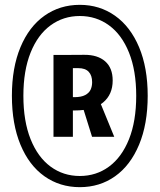

<svg xmlns="http://www.w3.org/2000/svg" viewBox="-20 -762 660 794"><path d="M452.5 -196.2H360.7L315.1 -342.2L389.7 -349.4ZM201.2 -196.2V-534.8H281.4V-196.2ZM361 -422.2Q361 -449.8 346.9 -465Q332.8 -480.2 303.8 -480.2H247.8V-534.8L327.9 -535.3Q383.4 -535.8 414.7 -508.5Q446 -481.1 446 -429.1Q446 -371.2 406.4 -338.2Q366.8 -305.2 288.6 -305.2H251.2L250.9 -360.2H287.9Q315.8 -360.2 332.1 -368.8Q348.3 -377.4 354.7 -391.2Q361 -405 361 -422.2ZM310 12Q227.6 12 163.9 -33Q100.2 -78 64.7 -163.5Q29.2 -249 29.2 -366Q29.2 -482 64.7 -567Q100.2 -652 163.9 -697Q227.6 -742 310 -742Q391.9 -742 455.6 -697Q519.3 -652 555.1 -567Q590.8 -482 590.8 -366Q590.8 -249 555.1 -163.5Q519.3 -78 455.9 -33Q392.4 12 310 12ZM310 -695.8Q242 -695.8 189.2 -657.2Q136.4 -618.8 106.5 -544.4Q76.7 -470 76.7 -366Q76.7 -261 106.5 -186.4Q136.4 -111.8 189.2 -73Q242 -34.2 310 -34.2Q378 -34.2 430.8 -73Q483.6 -111.8 513.5 -186.4Q543.3 -261 543.3 -366Q543.3 -470 513.5 -544.4Q483.6 -618.8 430.8 -657.2Q378 -695.8 310 -695.8Z"/></svg>

Font: Monaspace Xenon Var
Style: Regular
Weight: 400
Designer: Riley Cran and the Lettermatic Team
Version: Version 1.000 (Monaspace Xenon Var)